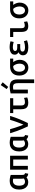

<svg xmlns="http://www.w3.org/2000/svg" viewBox="2288 -3126 1023 5640"><g transform="rotate(-90 2800.0 -306.5)"><path d="M266 11Q200 11 151.5 -22Q103 -55 77 -114.5Q51 -174 51 -254Q51 -344 82 -406.5Q113 -469 170 -501.5Q227 -534 303 -534Q335 -534 367.5 -530Q400 -526 429.5 -519Q459 -512 481 -504V-174Q481 -125 491.5 -107.5Q502 -90 534 -83L517 11Q479 6 455.5 -5Q432 -16 412 -40Q384 -19 347 -4Q310 11 266 11ZM281 -84Q309 -84 334 -94Q359 -104 376 -117Q374 -132 372 -150.5Q370 -169 370 -187V-430Q361 -433 342 -436Q323 -439 303 -439Q258 -439 227 -416.5Q196 -394 180.5 -354Q165 -314 165 -257Q165 -205 177 -166Q189 -127 215 -105.5Q241 -84 281 -84Z M636 0V-522H1045V0H933V-430H747V0Z M1386 11Q1320 11 1271.5 -22Q1223 -55 1197 -114.5Q1171 -174 1171 -254Q1171 -344 1202 -406.5Q1233 -469 1290 -501.5Q1347 -534 1423 -534Q1455 -534 1487.5 -530Q1520 -526 1549.5 -519Q1579 -512 1601 -504V-174Q1601 -125 1611.5 -107.5Q1622 -90 1654 -83L1637 11Q1599 6 1575.5 -5Q1552 -16 1532 -40Q1504 -19 1467 -4Q1430 11 1386 11ZM1401 -84Q1429 -84 1454 -94Q1479 -104 1496 -117Q1494 -132 1492 -150.5Q1490 -169 1490 -187V-430Q1481 -433 1462 -436Q1443 -439 1423 -439Q1378 -439 1347 -416.5Q1316 -394 1300.5 -354Q1285 -314 1285 -257Q1285 -205 1297 -166Q1309 -127 1335 -105.5Q1361 -84 1401 -84Z M1907 0Q1874 -68 1838 -151.5Q1802 -235 1768.5 -328.5Q1735 -422 1706 -522H1825Q1841 -461 1863.5 -389.5Q1886 -318 1911 -250Q1936 -182 1958 -130Q1975 -169 1994.5 -217.5Q2014 -266 2033 -319Q2052 -372 2069.5 -424Q2087 -476 2099 -522H2214Q2192 -447 2166.5 -375.5Q2141 -304 2113.5 -237.5Q2086 -171 2058 -111Q2030 -51 2005 0Z M2605 12Q2543 12 2499.5 -6.5Q2456 -25 2433 -72Q2410 -119 2410 -204V-430H2298V-522H2734V-430H2521V-206Q2521 -160 2531.5 -134Q2542 -108 2563.5 -97Q2585 -86 2618 -86Q2655 -86 2683 -92.5Q2711 -99 2743 -113L2758 -19Q2722 -3 2683.5 4.5Q2645 12 2605 12Z M3177 185V-284Q3177 -344 3165 -376.5Q3153 -409 3129 -422.5Q3105 -436 3070 -436Q3050 -436 3029 -434Q3008 -432 2987 -428V0H2876V-507Q2921 -519 2973 -526.5Q3025 -534 3076 -534Q3151 -534 3198 -507.5Q3245 -481 3266.5 -429.5Q3288 -378 3288 -302V185ZM3066 -578 3003 -623 3121 -798 3202 -739Z M3631 14Q3584 14 3542 -3.5Q3500 -21 3468 -55Q3436 -89 3418 -138Q3400 -187 3400 -251Q3400 -322 3420 -373Q3440 -424 3476 -457Q3512 -490 3559.5 -506Q3607 -522 3662 -522H3898V-430H3795Q3829 -386 3846 -336.5Q3863 -287 3863 -239Q3863 -170 3835.5 -112.5Q3808 -55 3756 -20.5Q3704 14 3631 14ZM3631 -84Q3671 -84 3697.5 -106Q3724 -128 3737 -164.5Q3750 -201 3750 -244Q3750 -295 3732 -345.5Q3714 -396 3679 -430H3660Q3634 -430 3607.5 -420Q3581 -410 3559.5 -388.5Q3538 -367 3525.5 -332Q3513 -297 3513 -248Q3513 -198 3528.5 -161Q3544 -124 3570.5 -104Q3597 -84 3631 -84Z M4224 13Q4183 13 4142 5.5Q4101 -2 4068 -19.5Q4035 -37 4015 -68Q3995 -99 3995 -147Q3995 -190 4018.5 -223.5Q4042 -257 4084 -274Q4066 -283 4050 -298Q4034 -313 4023.5 -335Q4013 -357 4013 -386Q4013 -439 4042 -472Q4071 -505 4122 -520.5Q4173 -536 4236 -536Q4272 -536 4304.5 -532Q4337 -528 4363.5 -522Q4390 -516 4407 -509L4387 -416Q4376 -420 4352 -426Q4328 -432 4297.5 -436.5Q4267 -441 4237 -441Q4201 -441 4175 -433Q4149 -425 4135.5 -410.5Q4122 -396 4122 -376Q4122 -352 4135 -338Q4148 -324 4170.5 -318Q4193 -312 4219 -312H4326V-225H4218Q4190 -225 4163.5 -219Q4137 -213 4120.5 -197.5Q4104 -182 4104 -153Q4104 -120 4136 -102Q4168 -84 4232 -84Q4272 -84 4307.5 -90Q4343 -96 4369.5 -104Q4396 -112 4408 -117L4436 -24Q4408 -12 4351.5 0.5Q4295 13 4224 13Z M4854 12Q4790 12 4751.5 -11Q4713 -34 4697 -81Q4681 -128 4681 -200V-430H4532V-522H4791V-206Q4791 -162 4799 -136.5Q4807 -111 4825 -101Q4843 -91 4874 -91Q4891 -91 4919 -96Q4947 -101 4976 -115L4992 -19Q4956 -3 4921 4.5Q4886 12 4854 12Z M5311 14Q5264 14 5222 -3.5Q5180 -21 5148 -55Q5116 -89 5098 -138Q5080 -187 5080 -251Q5080 -322 5100 -373Q5120 -424 5156 -457Q5192 -490 5239.5 -506Q5287 -522 5342 -522H5578V-430H5475Q5509 -386 5526 -336.5Q5543 -287 5543 -239Q5543 -170 5515.5 -112.5Q5488 -55 5436 -20.5Q5384 14 5311 14ZM5311 -84Q5351 -84 5377.5 -106Q5404 -128 5417 -164.5Q5430 -201 5430 -244Q5430 -295 5412 -345.5Q5394 -396 5359 -430H5340Q5314 -430 5287.5 -420Q5261 -410 5239.5 -388.5Q5218 -367 5205.5 -332Q5193 -297 5193 -248Q5193 -198 5208.5 -161Q5224 -124 5250.5 -104Q5277 -84 5311 -84Z"/></g></svg>

Font: Ubuntu Sans Mono Medium
Style: Regular
Weight: 500
Monospace: yes
Designer: Dalton Maag Ltd
Foundry: Dalton Maag Ltd
Version: Version 1.006